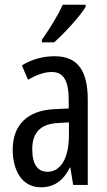

<svg xmlns="http://www.w3.org/2000/svg" viewBox="-20 -786 456 816"><path d="M344 -757V-766H247C226 -721 196 -671 158 -617V-606H210C251 -642 319 -715 344 -757ZM213 -547C162 -547 115 -534 73 -508L99 -447C137 -469 170 -480 200 -480C251 -480 272 -442 272 -360V-325L211 -322C98 -317 34 -256 34 -150C34 -65 71 10 154 10C210 10 249 -18 277 -74H279L291 0H353V-362C353 -480 314 -547 213 -547ZM225 -263 273 -266V-212C273 -114 238 -56 182 -56C141 -56 117 -86 117 -152C117 -222 152 -259 225 -263Z"/></svg>

Font: Noto Sans Sinhala ExtraCondensed
Style: Regular
Weight: 400
Width: 2
Designer: Jelle Bosma - Monotype Design Team
Foundry: Monotype Imaging Inc.
Version: Version 2.006